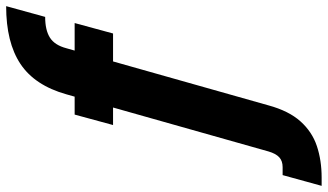

<svg xmlns="http://www.w3.org/2000/svg" viewBox="-389 -578 1067 625"><g transform="rotate(-90 144.5 -265.5)"><path d="M-148 248 -113 121H-87Q-67 121 -55 110Q-43 99 -36 75L150 -583Q179 -686 249 -732.5Q319 -779 437 -779L402 -652Q359 -652 334.5 -636.5Q310 -621 300 -583L114 75Q96 141 62 179Q28 217 -18.5 232.5Q-65 248 -121 248ZM50 -431 84 -556H382L348 -431Z"/></g></svg>

Font: DM Sans 11pt Black
Style: Italic
Weight: 900
Italic angle: -10°
Version: Version 4.004;gftools[0.9.30]